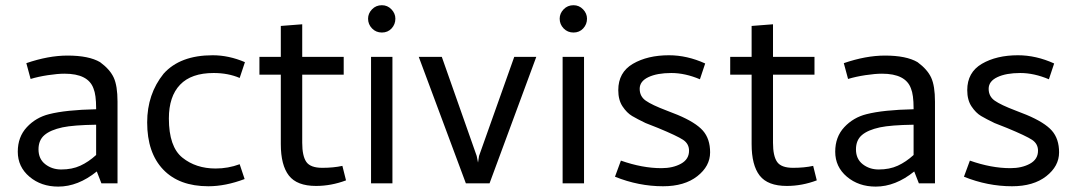

<svg xmlns="http://www.w3.org/2000/svg" viewBox="-20 -696 4098 729"><path d="M96.2 -396.2 80 -456.2Q163.8 -485 236.2 -485Q317.5 -485 360 -460Q397.5 -432.5 411.9 -401.2Q426.2 -370 426.2 -310V0H365L347.5 -45Q276.2 12.5 201.2 12.5Q136.2 12.5 91.9 -25Q47.5 -62.5 47.5 -120Q47.5 -176.2 81.9 -213.1Q116.2 -250 166.2 -262.5Q230 -278.8 345 -281.2V-285Q345 -336.2 335 -360Q315 -416.2 225 -416.2Q198.8 -416.2 161.9 -410.6Q125 -405 96.2 -396.2ZM345 -107.5V-222.5Q258.8 -221.2 217.5 -212.5Q171.2 -202.5 148.8 -183.1Q126.2 -163.8 126.2 -128.8Q126.2 -92.5 151.9 -72.5Q177.5 -52.5 212.5 -52.5Q253.8 -52.5 285 -66.9Q316.2 -81.2 345 -107.5Z M538.8 -231.2Q538.8 -338.8 601.2 -416.2Q663.8 -486.2 787.5 -486.2Q848.8 -486.2 910 -460L890 -400Q846.2 -418.8 791.2 -418.8Q706.2 -418.8 663.8 -374.4Q621.2 -330 621.2 -246.2Q621.2 -138.8 672.5 -97.5Q723.8 -56.2 798.8 -56.2Q846.2 -56.2 890 -72.5L908.8 -16.2Q836.2 11.2 771.2 11.2Q660 11.2 599.4 -52.5Q538.8 -116.2 538.8 -231.2Z M1046.2 -148.8V-412.5H965V-480H1046.2V-597.5L1127.5 -603.8V-480H1285V-412.5H1127.5V-153.8Q1127.5 -103.8 1143.1 -81.2Q1158.8 -58.8 1203.8 -58.8Q1246.2 -58.8 1280 -66.2L1293.8 -11.2Q1237.5 10 1180 10Q1107.5 10 1076.9 -29.4Q1046.2 -68.8 1046.2 -148.8Z M1377.5 -625Q1377.5 -645 1392.5 -660.6Q1407.5 -676.2 1430 -676.2Q1451.2 -676.2 1466.2 -660.6Q1481.2 -645 1481.2 -625Q1481.2 -603.8 1466.9 -588.1Q1452.5 -572.5 1430 -572.5Q1407.5 -572.5 1392.5 -588.1Q1377.5 -603.8 1377.5 -625ZM1470 0H1388.8V-480H1470Z M1748.8 0 1570 -480H1657.5L1790 -103.8L1795 -78.8L1798.8 -103.8L1932.5 -480H2016.2L1838.8 0Z M2105 -625Q2105 -645 2120 -660.6Q2135 -676.2 2157.5 -676.2Q2178.8 -676.2 2193.8 -660.6Q2208.8 -645 2208.8 -625Q2208.8 -603.8 2194.4 -588.1Q2180 -572.5 2157.5 -572.5Q2135 -572.5 2120 -588.1Q2105 -603.8 2105 -625ZM2197.5 0H2116.2V-480H2197.5Z M2596.2 -123.8Q2596.2 -150 2573.8 -165Q2551.2 -180 2478.8 -210L2431.2 -228.8Q2400 -243.8 2380 -255.6Q2360 -267.5 2343.8 -291.9Q2327.5 -316.2 2327.5 -353.8Q2327.5 -421.2 2383.1 -453.8Q2438.8 -486.2 2520 -486.2Q2588.8 -486.2 2657.5 -455L2637.5 -395Q2581.2 -418.8 2528.8 -418.8Q2475 -418.8 2441.9 -403.1Q2408.8 -387.5 2408.8 -358.8Q2408.8 -330 2431.9 -313.8Q2455 -297.5 2511.2 -276.2L2552.5 -260Q2621.2 -231.2 2648.8 -200Q2676.2 -168.8 2676.2 -117.5Q2676.2 -65 2627.5 -26.9Q2578.8 11.2 2497.5 11.2Q2405 11.2 2315 -25L2337.5 -86.2Q2418.8 -57.5 2491.2 -57.5Q2535 -57.5 2565.6 -74.4Q2596.2 -91.2 2596.2 -123.8Z M2833.8 -148.8V-412.5H2752.5V-480H2833.8V-597.5L2915 -603.8V-480H3072.5V-412.5H2915V-153.8Q2915 -103.8 2930.6 -81.2Q2946.2 -58.8 2991.2 -58.8Q3033.8 -58.8 3067.5 -66.2L3081.2 -11.2Q3025 10 2967.5 10Q2895 10 2864.4 -29.4Q2833.8 -68.8 2833.8 -148.8Z M3200 -396.2 3183.8 -456.2Q3267.5 -485 3340 -485Q3421.2 -485 3463.8 -460Q3501.2 -432.5 3515.6 -401.2Q3530 -370 3530 -310V0H3468.8L3451.2 -45Q3380 12.5 3305 12.5Q3240 12.5 3195.6 -25Q3151.2 -62.5 3151.2 -120Q3151.2 -176.2 3185.6 -213.1Q3220 -250 3270 -262.5Q3333.8 -278.8 3448.8 -281.2V-285Q3448.8 -336.2 3438.8 -360Q3418.8 -416.2 3328.8 -416.2Q3302.5 -416.2 3265.6 -410.6Q3228.8 -405 3200 -396.2ZM3448.8 -107.5V-222.5Q3362.5 -221.2 3321.2 -212.5Q3275 -202.5 3252.5 -183.1Q3230 -163.8 3230 -128.8Q3230 -92.5 3255.6 -72.5Q3281.2 -52.5 3316.2 -52.5Q3357.5 -52.5 3388.8 -66.9Q3420 -81.2 3448.8 -107.5Z M3921.2 -123.8Q3921.2 -150 3898.8 -165Q3876.2 -180 3803.8 -210L3756.2 -228.8Q3725 -243.8 3705 -255.6Q3685 -267.5 3668.8 -291.9Q3652.5 -316.2 3652.5 -353.8Q3652.5 -421.2 3708.1 -453.8Q3763.8 -486.2 3845 -486.2Q3913.8 -486.2 3982.5 -455L3962.5 -395Q3906.2 -418.8 3853.8 -418.8Q3800 -418.8 3766.9 -403.1Q3733.8 -387.5 3733.8 -358.8Q3733.8 -330 3756.9 -313.8Q3780 -297.5 3836.2 -276.2L3877.5 -260Q3946.2 -231.2 3973.8 -200Q4001.2 -168.8 4001.2 -117.5Q4001.2 -65 3952.5 -26.9Q3903.8 11.2 3822.5 11.2Q3730 11.2 3640 -25L3662.5 -86.2Q3743.8 -57.5 3816.2 -57.5Q3860 -57.5 3890.6 -74.4Q3921.2 -91.2 3921.2 -123.8Z"/></svg>

Font: Cambay
Style: Regular
Weight: 400
Version: Version 1.180;PS 001.180;hotconv 1.0.70;makeotf.lib2.5.58329